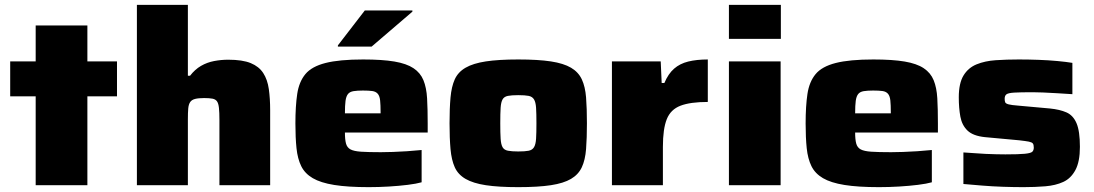

<svg xmlns="http://www.w3.org/2000/svg" viewBox="-20 -763 4508 791"><path d="M127 0V-366H22V-510H127V-658H340V-510H462V-366H340V0Z M544 0V-743H754V-451H763Q783 -477 808 -491.5Q833 -506 862 -511.5Q891 -517 920 -517Q979 -517 1013 -503Q1047 -489 1064.5 -462Q1082 -435 1087.5 -396Q1093 -357 1093 -309V0H884V-268Q884 -300 882 -318.5Q880 -337 874 -345.5Q868 -354 855.5 -356.5Q843 -359 821 -359Q798 -359 784 -355.5Q770 -352 763.5 -342.5Q757 -333 755.5 -316Q754 -299 754 -272V0Z M1499 8Q1413 8 1357 -1Q1301 -10 1268.5 -29Q1236 -48 1221 -78.5Q1206 -109 1201.5 -152.5Q1197 -196 1197 -254Q1197 -326 1204.5 -376Q1212 -426 1238 -457.5Q1264 -489 1321 -503.5Q1378 -518 1476 -518Q1555 -518 1605 -509.5Q1655 -501 1683.5 -482Q1712 -463 1724.5 -432.5Q1737 -402 1739.5 -358Q1742 -314 1742 -254V-217H1401Q1401 -188 1405.5 -171.5Q1410 -155 1424 -147.5Q1438 -140 1467.5 -138Q1497 -136 1549 -136Q1570 -136 1598.5 -137Q1627 -138 1657.5 -140Q1688 -142 1717 -145V-12Q1696 -6 1660 -1.5Q1624 3 1582 5.5Q1540 8 1499 8ZM1548 -276V-299Q1548 -331 1546 -349.5Q1544 -368 1536 -377Q1528 -386 1513.5 -388Q1499 -390 1475 -390Q1452 -390 1436.5 -387.5Q1421 -385 1413.5 -375.5Q1406 -366 1403.5 -347.5Q1401 -329 1401 -296H1568ZM1372 -571V-576L1483 -720H1679V-715L1511 -571Z M2115 8Q2034 8 1981.5 0Q1929 -8 1898 -26Q1867 -44 1853.5 -74Q1840 -104 1836 -149Q1832 -194 1832 -255Q1832 -316 1836 -361Q1840 -406 1853.5 -436Q1867 -466 1898 -484Q1929 -502 1981.5 -510Q2034 -518 2115 -518Q2197 -518 2249.5 -510Q2302 -502 2332.5 -484Q2363 -466 2377 -436Q2391 -406 2394.5 -361.5Q2398 -317 2398 -255Q2398 -194 2394.5 -149Q2391 -104 2377 -74Q2363 -44 2332.5 -26Q2302 -8 2249.5 0Q2197 8 2115 8ZM2115 -139Q2143 -139 2158 -142Q2173 -145 2180 -156.5Q2187 -168 2188.5 -191.5Q2190 -215 2190 -255Q2190 -296 2188.5 -319Q2187 -342 2180 -353.5Q2173 -365 2158 -368Q2143 -371 2115 -371Q2088 -371 2072.5 -368Q2057 -365 2050.5 -353.5Q2044 -342 2042.5 -319Q2041 -296 2041 -255Q2041 -215 2042.5 -191.5Q2044 -168 2050.5 -156.5Q2057 -145 2073 -142Q2089 -139 2115 -139Z M2501 0V-510H2702L2706 -421H2717Q2733 -459 2757 -480Q2781 -501 2815.5 -509.5Q2850 -518 2896 -518V-343Q2824 -343 2783.5 -327.5Q2743 -312 2727 -272Q2711 -232 2711 -158V0Z M2983 -603V-743H3197V-603ZM2983 0V-510H3196V0Z M3601 8Q3515 8 3459 -1Q3403 -10 3370.5 -29Q3338 -48 3323 -78.5Q3308 -109 3303.5 -152.5Q3299 -196 3299 -254Q3299 -326 3306.5 -376Q3314 -426 3340 -457.5Q3366 -489 3423 -503.5Q3480 -518 3578 -518Q3657 -518 3707 -509.5Q3757 -501 3785.5 -482Q3814 -463 3826.5 -432.5Q3839 -402 3841.5 -358Q3844 -314 3844 -254V-217H3503Q3503 -188 3507.5 -171.5Q3512 -155 3526 -147.5Q3540 -140 3569.5 -138Q3599 -136 3651 -136Q3672 -136 3700.5 -137Q3729 -138 3759.5 -140Q3790 -142 3819 -145V-12Q3798 -6 3762 -1.5Q3726 3 3684 5.5Q3642 8 3601 8ZM3650 -276V-299Q3650 -331 3648 -349.5Q3646 -368 3638 -377Q3630 -386 3615.5 -388Q3601 -390 3577 -390Q3554 -390 3538.5 -387.5Q3523 -385 3515.5 -375.5Q3508 -366 3505.5 -347.5Q3503 -329 3503 -296H3670Z M4197 8Q4157 8 4112.5 6.5Q4068 5 4025.5 1.5Q3983 -2 3949 -5V-135Q3971 -134 3994 -132Q4017 -130 4040.5 -129Q4064 -128 4084.5 -127.5Q4105 -127 4122 -127Q4177 -127 4202 -129.5Q4227 -132 4233 -138Q4239 -144 4239 -155Q4239 -167 4235 -172Q4231 -177 4218.5 -179.5Q4206 -182 4179 -185L4038 -198Q3989 -203 3966 -225Q3943 -247 3936.5 -282.5Q3930 -318 3930 -362Q3930 -420 3949.5 -452Q3969 -484 4003.5 -498Q4038 -512 4082.5 -515Q4127 -518 4177 -518Q4216 -518 4258 -516.5Q4300 -515 4337 -511.5Q4374 -508 4398 -504V-375Q4366 -377 4334 -379Q4302 -381 4276.5 -382Q4251 -383 4235 -383Q4183 -383 4158.5 -381.5Q4134 -380 4126.5 -374.5Q4119 -369 4119 -356Q4119 -346 4121.5 -341Q4124 -336 4135.5 -333Q4147 -330 4173 -328L4306 -316Q4346 -312 4373.5 -300Q4401 -288 4415 -255.5Q4429 -223 4429 -158Q4429 -97 4410.5 -62.5Q4392 -28 4360.5 -13.5Q4329 1 4286.5 4.5Q4244 8 4197 8Z"/></svg>

Font: Saira Expanded ExtraBold
Style: Regular
Weight: 800
Width: 7
Designer: Hector Gatti with collaboration of the Omnibus-Type team
Foundry: Omnibus-Type
Version: Version 1.101